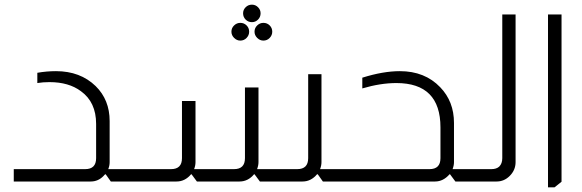

<svg xmlns="http://www.w3.org/2000/svg" viewBox="-20 -778 2496 823"><path d="M140 -466Q180 -473 220 -473Q324 -473 390 -409Q450 -350 450 -259V-83Q450 -68 444 -53H498V0H455L433 -31H431Q428 -29 424 -24Q401 0 369 0H39V-53H345Q392 -53 392 -100V-247Q392 -340 327 -387Q275 -426 192 -426Q164 -426 140 -422Z M1060 -758Q1075 -758 1086 -747Q1097 -736 1097 -721Q1097 -705 1086 -694Q1075 -683 1060 -683Q1044 -683 1033 -694Q1022 -705 1022 -721Q1022 -736 1033 -747Q1044 -758 1060 -758ZM1010 -680Q1026 -680 1037 -669Q1048 -658 1048 -642Q1048 -627 1037 -615.5Q1026 -604 1010 -604Q995 -604 983.5 -615.5Q972 -627 972 -642Q972 -658 983.5 -669Q995 -680 1010 -680ZM1109 -680Q1125 -680 1136 -669Q1147 -658 1147 -642Q1147 -627 1136 -615.5Q1125 -604 1109 -604Q1094 -604 1082.5 -615.5Q1071 -627 1071 -642Q1071 -658 1082.5 -669Q1094 -680 1109 -680ZM1358 -460V-83Q1358 -69 1352 -53H1407V0H1364L1342 -31H1339Q1313 0 1277 0H1094L1071 -31H1069Q1043 0 1007 0H824L801 -31H799Q773 0 737 0H490V-53H713Q760 -53 760 -100V-345H818V-83Q818 -68 812 -53H983Q1030 -53 1030 -100V-403H1088V-83Q1088 -69 1082 -53H1254Q1301 -53 1301 -100V-460Z M1533 -445Q1622 -473 1694 -473Q1801 -473 1867 -404Q1926 -343 1926 -251V-83Q1926 -69 1920 -53H1958V0H1932L1909 -31H1907Q1880 0 1845 0H1400V-53H1821Q1868 -53 1868 -100V-232Q1868 -422 1679 -422Q1611 -422 1533 -399Z M2190 -716V-83Q2190 -49 2165 -24Q2141 0 2109 0H1951V-53H2086Q2108 -53 2120 -64Q2133 -77 2133 -100V-716Z M2387 -716V1L2357 25H2329V-716Z"/></svg>

Font: Almarai Light
Style: Regular
Weight: 300
Designer: Boutros International 2019
Foundry: Created by Boutros International 2019
Version: Version 1.10